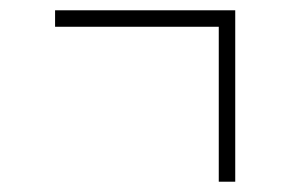

<svg xmlns="http://www.w3.org/2000/svg" viewBox="-20 -528 562 373"><path d="M437 -175H405V-476H87V-508H437Z"/></svg>

Font: Zector
Style: Regular
Weight: 400
Designer: GGBot
Version: 0.72